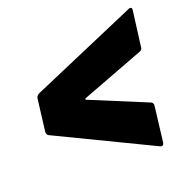

<svg xmlns="http://www.w3.org/2000/svg" viewBox="-97 -624 661 679"><g transform="rotate(-20 234.0 -284.0)"><path d="M394 -37 37 -209Q30 -213 30 -223L45 -345Q47 -354 56 -359L455 -531Q459 -533 461 -533Q470 -533 468 -522L451 -390Q451 -380 441 -376L206 -287Q200 -284 205 -281L418 -193Q426 -189 425 -179L409 -46Q408 -39 404 -36.5Q400 -34 394 -37Z"/></g></svg>

Font: Barlow Semi Condensed ExtraBold
Style: Italic
Weight: 800
Width: 4
Italic angle: -7°
Designer: Jeremy Tribby
Foundry: Tribby Type
Version: Version 1.408